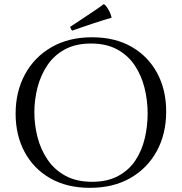

<svg xmlns="http://www.w3.org/2000/svg" viewBox="-20 -890 873 922"><path d="M778 -355Q778 -247 733 -164.5Q688 -82 606 -35Q524 12 412 12Q301 12 221 -34Q141 -80 98 -160.5Q55 -241 55 -344Q55 -450 100 -533Q145 -616 227.5 -663.5Q310 -711 422 -711Q532 -711 611.5 -665.5Q691 -620 734.5 -539.5Q778 -459 778 -355ZM689 -345Q689 -408 674 -468Q659 -528 627 -576Q595 -624 543 -652.5Q491 -681 417 -681Q343 -681 291 -652.5Q239 -624 207 -576Q175 -528 160 -469.5Q145 -411 145 -351Q145 -291 160 -232Q175 -173 208 -124Q241 -75 294 -46Q347 -17 422 -17Q496 -17 547.5 -45Q599 -73 630 -119.5Q661 -166 675 -225Q689 -284 689 -345ZM516 -805Q502 -801 477.5 -793.5Q453 -786 424.5 -776.5Q396 -767 370 -758Q344 -749 327 -743Q320 -749 317 -761Q338 -775 369 -795.5Q400 -816 430.5 -836.5Q461 -857 478 -870Q486 -868 498.5 -847.5Q511 -827 516 -805Z"/></svg>

Font: Castoro Titling
Style: Regular
Weight: 400
Version: Version 2.04